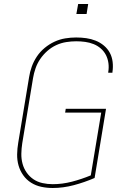

<svg xmlns="http://www.w3.org/2000/svg" viewBox="-20 -930 640 958"><path d="M243 8Q213 8 185.5 2Q158 -4 135 -18.5Q112 -33 96 -55.5Q80 -78 72.5 -104.5Q65 -131 65.5 -160Q66 -189 71 -218L125 -544Q129 -571 138.5 -597.5Q148 -624 164 -648Q180 -672 203 -691Q226 -710 252 -722Q278 -734 305.5 -738.5Q333 -743 360 -743Q386 -743 410.5 -739.5Q435 -736 457.5 -727Q480 -718 498.5 -702.5Q517 -687 528 -666.5Q539 -646 542 -621Q545 -596 541 -570Q541 -570 541 -569Q541 -568 541 -567H520Q520 -568 520 -568.5Q520 -569 520 -570Q524 -593 521 -615Q518 -637 508.5 -655.5Q499 -674 483 -688Q467 -702 447 -710Q427 -718 405 -721Q383 -724 360 -724Q336 -724 310.5 -720Q285 -716 261 -705Q237 -694 216.5 -676Q196 -658 181 -636Q166 -614 157.5 -589.5Q149 -565 145 -541L91 -215Q87 -189 86.5 -163Q86 -137 92.5 -113Q99 -89 113 -69Q127 -49 147 -35.5Q167 -22 192 -16.5Q217 -11 243 -11Q291 -11 339 -23.5Q387 -36 433 -55L485 -368H305L308 -387H509L452 -42Q401 -20 348 -6Q295 8 243 8ZM361 -860 370 -910H420L412 -860Z"/></svg>

Font: Iosevka SS04 Thin Extended
Style: Italic
Weight: 100
Width: 7
Italic angle: -9°
Monospace: yes
Designer: Belleve Invis
Foundry: Belleve Invis
Version: Version 19.0.0; ttfautohint (v1.8.4)